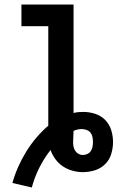

<svg xmlns="http://www.w3.org/2000/svg" viewBox="-20 -755 540 851"><path d="M121 76 35 56Q45 20 60.5 -15Q76 -50 96 -82.5Q116 -115 140.5 -144Q165 -173 194 -198V-639H75V-735H306V-254Q316 -257 327 -258Q338 -259 349 -259Q376 -259 402 -250.5Q428 -242 446.5 -223Q465 -204 473 -178Q481 -152 481 -126Q481 -99 473 -72.5Q465 -46 445.5 -27Q426 -8 400 0Q374 8 347 8Q324 8 301 1.5Q278 -5 259 -17.5Q240 -30 226 -49Q212 -68 204 -90Q175 -53 154 -11Q133 31 121 76ZM347 -68Q357 -68 367 -72.5Q377 -77 382.5 -85.5Q388 -94 390 -104.5Q392 -115 392 -126Q392 -136 390 -147Q388 -158 381.5 -166.5Q375 -175 364 -179Q353 -183 343 -183Q333 -183 324 -181Q315 -179 306 -175Q306 -162 305 -149.5Q304 -137 304 -124Q304 -114 306 -104.5Q308 -95 313.5 -86.5Q319 -78 328 -73Q337 -68 347 -68Z"/></svg>

Font: Iosevka SS18
Style: Bold
Weight: 700
Monospace: yes
Designer: Belleve Invis
Foundry: Belleve Invis
Version: Version 25.1.1; ttfautohint (v1.8.4)